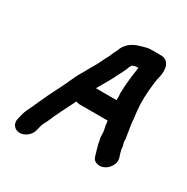

<svg xmlns="http://www.w3.org/2000/svg" viewBox="-163 -761 970 997"><g transform="rotate(30 322.0 -263.0)"><path d="M86 95C117 95 149 69 156 38L163 10C166 -4 174 -14 180 -27C203 -84 234 -140 260 -194C266 -191 273 -189 281 -189H450C451 -179 454 -168 454 -160C457 -144 462 -131 461 -112C460 -92 467 -77 469 -58L475 -38C476 -31 478 -25 480 -20C487 3 488 24 512 32C559 49 611 -4 600 -49C594 -67 586 -90 585 -113L579 -135V-136C580 -160 573 -180 571 -201L567 -226C566 -235 565 -242 564 -247C564 -272 561 -273 558 -305C552 -360 554 -411 562 -477L566 -503L570 -520C582 -571 571 -621 520 -621H474C465 -621 457 -621 448 -620C432 -618 413 -611 398 -607C359 -597 324 -570 312 -530C304 -516 297 -502 292 -487C282 -469 271 -447 262 -428C257 -416 249 -405 243 -394C231 -371 213 -341 200 -318C184 -289 169 -249 152 -218C128 -172 104 -122 83 -74C72 -46 55 -22 48 10L41 38C34 69 55 95 86 95ZM416 -499C421 -499 428 -505 435 -505C440 -506 444 -506 448 -506H452C451 -502 450 -498 450 -494C442 -442 437 -394 436 -347C437 -332 438 -318 437 -304H314C315 -305 316 -307 316 -309C334 -340 352 -369 367 -399C378 -423 393 -447 403 -471C405 -480 411 -491 416 -499Z"/></g></svg>

Font: Electronic
Style: UltHvIt
Weight: 900
Version: Version 1.011